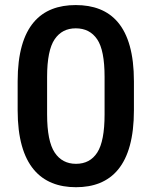

<svg xmlns="http://www.w3.org/2000/svg" viewBox="-20 -741 608 770"><path d="M517.1 -415C517.1 -637.7 424.3 -720.7 283.7 -720.7C145 -720.7 50.8 -638.7 50.8 -415V-298.8C50.8 -76.2 145 9.8 284.7 9.8C425.3 9.8 517.1 -76.2 517.1 -298.8ZM399.4 -282.2C399.4 -210.4 389.6 -159.7 370.1 -129.4C350.6 -99.1 322.3 -84 284.7 -84C248 -84 219.2 -99.1 199.2 -129.4C179.2 -159.7 168.9 -210.4 168.9 -282.2V-432.6C168.9 -503.9 179.2 -554.2 199.2 -583.5C219.2 -612.8 247.1 -627.4 283.7 -627.4C321.3 -627.4 349.6 -612.8 369.6 -583.5C389.6 -554.2 399.4 -503.9 399.4 -432.6Z"/></svg>

Font: Vazirmatn Medium
Style: Regular
Weight: 500
Designer: Saber Rastikerdar
Foundry: Saber Rastikerdar
Version: Version 33.003